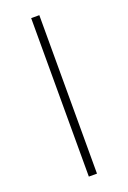

<svg xmlns="http://www.w3.org/2000/svg" viewBox="-138 -748 531 797"><g transform="rotate(-20 128.0 -350.0)"><path d="M110 0V-700H146V0Z"/></g></svg>

Font: Overpass Thin
Style: Regular
Weight: 250
Designer: Delve Withrington, Dave Bailey, Thomas Jockin
Foundry: Delve Fonts LLC
Version: Version 4.000